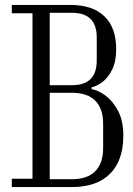

<svg xmlns="http://www.w3.org/2000/svg" viewBox="-20 -760 540 780"><path d="M28 0V-34H112V-706H28V-740H265Q356 -740 404 -694Q452 -648 452 -560Q452 -511 436 -478Q420 -445 397 -427.5Q374 -410 352 -405V-398Q380 -393 409.5 -371Q439 -349 460 -309Q481 -269 481 -209Q481 -108 427 -54Q373 0 271 0ZM182 -414H273Q373 -414 373 -514V-608Q373 -708 273 -708H182ZM182 -32H273Q335 -32 367 -64.5Q399 -97 399 -158V-257Q399 -319 367 -351Q335 -383 273 -383H182Z"/></svg>

Font: Xanh Mono
Style: Regular
Weight: 400
Monospace: yes
Designer: Lam Bao, Duy Dao
Foundry: Yellow Type Foundry
Version: Version 3.101; ttfautohint (v1.8.3)